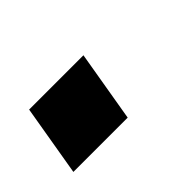

<svg xmlns="http://www.w3.org/2000/svg" viewBox="-47 -188 270 270"><g transform="rotate(-45 88.0 -53.0)"><path d="M-10 0 8 -106H116L98 0Z"/></g></svg>

Font: Cabin VF Beta
Style: Italic
Weight: 400
Italic angle: -7°
Designer: Pablo Impallari
Foundry: Pablo Impallari. http://www.impallari.com Igino Marini. http://www.ikern.com
Version: Version 2.300